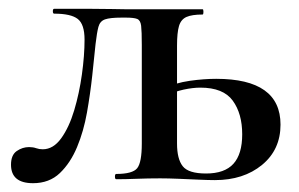

<svg xmlns="http://www.w3.org/2000/svg" viewBox="-20 -407 678 436"><path d="M55 9Q5 9 5 -33Q5 -55 18 -64Q31 -73 46 -73Q55 -73 62 -70.5Q69 -68 77 -68Q101 -68 119 -93Q137 -118 148.5 -156.5Q160 -195 166 -238Q172 -281 172 -317Q172 -352 156.5 -364Q141 -376 103 -376Q100 -376 100 -381.5Q100 -387 103 -387Q111 -387 134 -387Q157 -387 184 -387Q211 -387 233.5 -386.5Q256 -386 264 -386H440Q442 -386 442 -380Q442 -374 440 -374Q416 -374 403.5 -368.5Q391 -363 386.5 -348Q382 -333 382 -303V-81Q382 -46 395 -29.5Q408 -13 448 -13Q490 -13 510 -35Q530 -57 530 -102Q530 -149 508.5 -178.5Q487 -208 435 -208Q418 -208 397 -203.5Q376 -199 353 -188L347 -205Q379 -219 411 -223.5Q443 -228 471 -228Q617 -228 617 -124Q617 -67 575 -32.5Q533 2 468 2Q454 2 431.5 1Q409 0 385.5 -1Q362 -2 344 -2Q316 -2 290.5 -1Q265 0 244 0Q241 0 241 -6Q241 -12 244 -12Q281 -12 291.5 -25Q302 -38 302 -81V-305Q302 -336 300.5 -348.5Q299 -361 291.5 -364Q284 -367 266 -367H256Q230 -367 218.5 -363Q207 -359 203.5 -346Q200 -333 197 -307Q194 -277 189.5 -235.5Q185 -194 177.5 -151.5Q170 -109 155 -73Q140 -37 116 -14Q92 9 55 9Z"/></svg>

Font: Cormorant SemiBold
Style: Regular
Weight: 600
Designer: Christian Thalmann (Catharsis Fonts)
Foundry: Catharsis Fonts
Version: Version 4.000